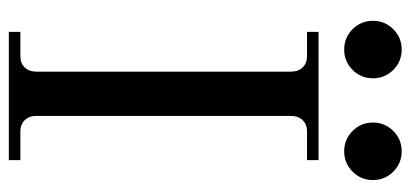

<svg xmlns="http://www.w3.org/2000/svg" viewBox="-267 -661 928 434"><g transform="rotate(90 197.0 -444.0)"><path d="M52 0V-26H107Q123 -26 132.5 -36Q142 -46 142 -63V-637Q142 -654 132.5 -664Q123 -674 107 -674H52V-700H342V-674H277Q261 -674 251.5 -664Q242 -654 242 -637V-63Q242 -46 251.5 -36Q261 -26 277 -26H342V0ZM322 -758Q295 -758 276 -777Q257 -796 257 -823Q257 -850 276 -869Q295 -888 322 -888Q349 -888 368 -869Q387 -850 387 -823Q387 -796 368 -777Q349 -758 322 -758ZM92 -758Q65 -758 46 -777Q27 -796 27 -823Q27 -850 46 -869Q65 -888 92 -888Q119 -888 138 -869Q157 -850 157 -823Q157 -796 138 -777Q119 -758 92 -758Z"/></g></svg>

Font: Bentinck
Style: Regular
Weight: 400
Designer: Jörg Drees
Foundry: Jörg Drees
Version: Version 1.000; ttfautohint (v1.8.4.7-5d5b)